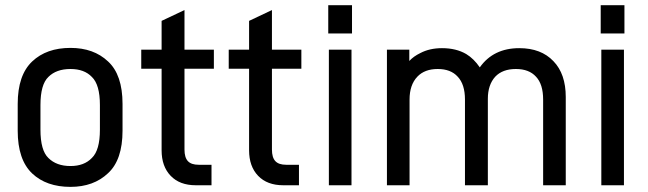

<svg xmlns="http://www.w3.org/2000/svg" viewBox="-20 -710 2517 746"><path d="M105 -36.1Q48.8 -89.4 48.8 -202.1V-306.2Q48.8 -418 105 -471.2Q160.6 -523.9 253.9 -523.9Q344.2 -523.9 399.9 -471.2Q456.1 -419.4 456.1 -306.2V-202.1Q456.1 -88.9 399.9 -37.1Q343.8 16.1 253.9 16.1Q160.2 16.1 105 -36.1ZM336.9 -96.2Q368.2 -126 368.2 -206.1V-301.8Q368.2 -381.3 336.9 -411.1Q307.6 -441.9 253.9 -441.9Q198.7 -441.9 168 -411.1Q137.2 -381.8 137.2 -301.8V-206.1Q137.2 -125.5 168 -96.2Q199.2 -64.9 253.9 -64.9Q307.1 -64.9 336.9 -96.2Z M696.8 -128.9Q696.8 -98.1 710 -84Q723.1 -69.8 752 -69.8H801.8V9.8H740.7Q678.2 9.8 643.1 -26.9Q607.9 -63.5 607.9 -126V-442.9H528.8V-517.1H607.9V-628.9L696.8 -670.9V-517.1H811V-442.9H696.8Z M1036.6 -128.9Q1036.6 -98.1 1049.8 -84Q1063 -69.8 1091.8 -69.8H1141.6V9.8H1080.6Q1018.1 9.8 982.9 -26.9Q947.8 -63.5 947.8 -126V-442.9H868.7V-517.1H947.8V-628.9L1036.6 -670.9V-517.1H1150.9V-442.9H1036.6Z M1347.7 -689.9V-580.1H1255.4V-689.9ZM1345.7 -517.1V9.8H1257.8V-517.1Z M1570.3 -517.1V-473.1Q1586.9 -491.2 1613.3 -503.9Q1649.4 -522.9 1697.3 -522.9Q1752.4 -522.9 1791.5 -500Q1821.3 -481.9 1844.2 -448.2Q1897 -522.9 1997.6 -522.9Q2082.5 -522.9 2130.4 -472.2Q2178.2 -422.9 2178.2 -333V9.8H2090.3V-323.2Q2090.3 -382.8 2062.5 -412.1Q2035.6 -441.9 1984.4 -441.9Q1932.6 -441.9 1904.3 -412.1Q1875.5 -380.4 1875.5 -326.2V9.8H1786.6V-323.2Q1786.6 -382.3 1758.3 -412.1Q1731.4 -441.9 1680.7 -441.9Q1629.9 -441.9 1601.6 -412.1Q1571.3 -380.4 1571.3 -323.2V9.8H1483.4V-517.1Z M2406.2 -689.9V-580.1H2314V-689.9ZM2404.3 -517.1V9.8H2316.4V-517.1Z"/></svg>

Font: D-DIN-PRO Medium
Style: Regular
Weight: 500
Designer: datto
Foundry: CyberFei
Version: Version 1.000;hotconv 1.0.109;makeotfexe 2.5.65596